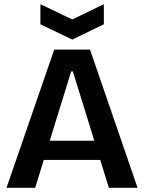

<svg xmlns="http://www.w3.org/2000/svg" viewBox="-20 -897 689 917"><path d="M11 0 239 -660H410L637 0H500L328 -556H320L148 0ZM129 -133V-225H535V-133ZM173 -877 325 -804 476 -877V-781L325 -708L173 -781Z"/></svg>

Font: Bricolage Grotesque 72pt SemiBold
Style: Regular
Weight: 600
Version: Version 1.001;gftools[0.9.33.dev8+g029e19f]